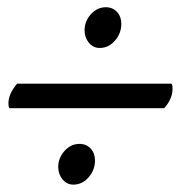

<svg xmlns="http://www.w3.org/2000/svg" viewBox="-20 -502 488 520"><path d="M250 -372.1Q232.4 -372.1 220.7 -386.2Q209 -400.4 209 -419.9Q209 -444.3 226.1 -463.4Q243.2 -482.4 266.6 -482.4Q285.2 -482.4 296.9 -469.7Q308.6 -457 308.6 -437.5Q308.6 -412.1 291.5 -392.1Q274.4 -372.1 250 -372.1ZM6.8 -209Q2.9 -209 2.9 -222.7Q2.9 -248 26.4 -275.4H443.4Q447.3 -275.4 447.3 -261.7Q447.3 -234.4 424.8 -209ZM178.7 -2Q161.1 -2 149.4 -16.1Q137.7 -30.3 137.7 -49.8Q137.7 -74.2 154.8 -93.3Q171.9 -112.3 195.3 -112.3Q213.9 -112.3 225.6 -99.6Q237.3 -86.9 237.3 -67.4Q237.3 -42 220.2 -22Q203.1 -2 178.7 -2Z"/></svg>

Font: Crimson Text SemiBold
Style: Italic
Weight: 600
Italic angle: -11°
Designer: Sebastian Kosch
Foundry: Sebastian Kosch
Version: Version 1.100; ttfautohint (v1.8.4)